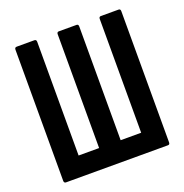

<svg xmlns="http://www.w3.org/2000/svg" viewBox="-120 -763 836 871"><g transform="rotate(-20 298.5 -327.5)"><path d="M53 0Q43 0 43 -11V-644Q43 -655 53 -655H138Q148 -655 148 -644V-95H247V-644Q247 -655 256 -655H342Q351 -655 351 -644V-95H450V-644Q450 -655 459 -655H545Q554 -655 554 -644V-11Q554 0 545 0Z"/></g></svg>

Font: Sofia Sans Extra Condensed
Style: Bold
Weight: 700
Designer: Botio Nikoltchev, Ani Petrova
Foundry: lettersoup
Version: Version 4.101